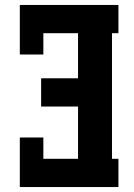

<svg xmlns="http://www.w3.org/2000/svg" viewBox="-20 -755 540 775"><path d="M60 0V-200H155V-114H295V-325H146V-439H295V-621H155V-535H60V-735H458V-621H432V-114H458V0Z"/></svg>

Font: Iosevka Slab Heavy
Style: Regular
Weight: 900
Monospace: yes
Designer: Belleve Invis
Foundry: Belleve Invis
Version: Version 11.1.0; ttfautohint (v1.8.3)